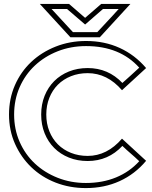

<svg xmlns="http://www.w3.org/2000/svg" viewBox="-20 -934 773 979"><path d="M26 -350Q26 -431 56 -499.5Q86 -568 139 -618Q192 -668 264 -696.5Q336 -725 419 -725Q513 -725 590.5 -689.5Q668 -654 725 -587L602 -474Q527 -561 427 -561Q381 -561 342 -545.5Q303 -530 275 -502Q247 -474 231.5 -435Q216 -396 216 -350Q216 -304 231.5 -265Q247 -226 275 -198Q303 -170 342 -154.5Q381 -139 427 -139Q526 -139 602 -227L725 -114Q668 -46 590 -10.5Q512 25 418 25Q335 25 263.5 -3Q192 -31 139.5 -81.5Q87 -132 56.5 -200.5Q26 -269 26 -350ZM52 -350Q52 -275 80 -211Q108 -147 157.5 -100.5Q207 -54 274 -27.5Q341 -1 418 -1Q503 -1 572 -29.5Q641 -58 690 -112Q667 -134 647.5 -150.5Q628 -167 604 -190Q532 -113 427 -113Q375 -113 331.5 -130.5Q288 -148 256.5 -179.5Q225 -211 207.5 -254.5Q190 -298 190 -350Q190 -402 207.5 -445.5Q225 -489 256.5 -520.5Q288 -552 331.5 -569.5Q375 -587 427 -587Q532 -587 604 -511Q627 -532 647 -549.5Q667 -567 690 -589Q591 -699 419 -699Q341 -699 274 -672.5Q207 -646 157.5 -599.5Q108 -553 80 -489Q52 -425 52 -350ZM645 -914 489 -744H339L183 -914H332L414 -843L496 -914ZM505 -888 414 -809 322 -888H243L352 -770H476Q491 -786 504 -800L530 -828Q543 -842 556.5 -856.5Q570 -871 585 -888Z"/></svg>

Font: CMG Sans Outline
Style: Outline
Weight: 700
Designer: Julieta Ulanovsky
Foundry: Julieta Ulanovsky
Version: Version 7.200